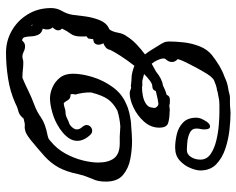

<svg xmlns="http://www.w3.org/2000/svg" viewBox="-96 -606 806 655"><g transform="rotate(90 307.5 -278.0)"><path d="M159 105Q119 105 84.5 85.5Q50 66 28.5 31Q7 -4 7 -49Q7 -69 17 -86Q27 -103 30 -122Q32 -141 35.5 -166Q39 -191 48 -214Q57 -237 76 -246L80 -248Q88 -259 91 -277Q94 -295 104 -308Q114 -324 130 -339.5Q146 -355 165 -369Q156 -381 148 -394Q140 -407 132 -420Q128 -426 124.5 -433.5Q121 -441 121 -451Q121 -472 124 -500.5Q127 -529 137.5 -555.5Q148 -582 168 -598Q186 -612 204.5 -623Q223 -634 243 -641Q261 -650 281 -653Q289 -654 297.5 -656.5Q306 -659 313 -659H334Q342 -659 349.5 -660Q357 -661 364 -661Q388 -661 421 -657.5Q454 -654 486 -643.5Q518 -633 539.5 -612.5Q561 -592 561 -558Q561 -544 552.5 -523.5Q544 -503 527 -487.5Q510 -472 483 -472Q462 -472 438 -477.5Q414 -483 397.5 -499Q381 -515 381 -544Q381 -552 383.5 -558.5Q386 -565 390 -572Q400 -591 411 -591Q421 -591 421 -572Q421 -564 419.5 -558Q418 -552 418 -544Q418 -529 432.5 -522Q447 -515 464.5 -513.5Q482 -512 492 -512Q506 -512 515 -526Q524 -540 524 -558Q524 -580 505 -593Q486 -606 458.5 -612.5Q431 -619 405 -621Q379 -623 364 -623H335Q328 -623 320.5 -622Q313 -621 305 -619Q301 -618 296.5 -617.5Q292 -617 288 -615Q279 -614 270 -611Q261 -608 252 -604Q246 -600 239.5 -592Q233 -584 225 -570Q220 -562 210.5 -544.5Q201 -527 192.5 -509.5Q184 -492 181 -481L183 -479Q191 -471 191 -461Q191 -449 180 -438Q177 -431 182.5 -417Q188 -403 197 -392L224 -407Q236 -417 248 -423Q260 -429 270 -430Q278 -434 286.5 -437.5Q295 -441 303 -443Q307 -454 319 -454Q324 -454 329 -454Q334 -454 339 -452Q346 -453 352 -453.5Q358 -454 363 -453Q381 -453 398 -448.5Q415 -444 415 -418Q415 -389 394.5 -366Q374 -343 346.5 -330Q319 -317 297 -317Q292 -317 287.5 -319Q283 -321 278 -322L275 -321Q269 -321 263.5 -322Q258 -323 253 -323H251Q237 -323 225.5 -326Q214 -329 204 -333Q185 -309 170 -285.5Q155 -262 150 -251Q148 -241 141.5 -235.5Q135 -230 127 -227Q132 -219 132 -210Q132 -204 128.5 -199Q125 -194 116 -193L113 -192L111 -176Q105 -170 103 -169Q104 -165 104 -160.5Q104 -156 104 -150Q104 -128 94.5 -115.5Q85 -103 77 -86L78 -85Q83 -80 83 -73Q83 -64 73 -54Q80 -47 80 -35Q80 -32 79.5 -29Q79 -26 78 -23L77 -20H79Q93 -16 98 -5Q103 6 103.5 18.5Q104 31 106 40Q108 49 117 50L119 49Q126 40 137 40Q147 40 155.5 44.5Q164 49 172 49Q178 49 182 47.5Q186 46 192 46Q207 46 218 47.5Q229 49 244 49H245Q267 40 289 29Q311 18 338 8Q360 0 380.5 -14.5Q401 -29 442 -37Q451 -39 454.5 -41.5Q458 -44 461 -47Q487 -68 503 -97Q519 -126 526.5 -156Q534 -186 534 -209Q534 -245 519 -264Q504 -283 469 -283H445Q437 -283 428 -284Q419 -285 411 -285Q397 -284 383.5 -281.5Q370 -279 357 -275Q331 -261 318 -242.5Q305 -224 295 -186Q294 -175 296.5 -157.5Q299 -140 302 -132Q301 -128 300.5 -124Q300 -120 301 -117L302 -115H305Q316 -115 321.5 -105.5Q327 -96 331 -92Q339 -92 347 -95Q355 -98 362 -98Q373 -98 383.5 -103.5Q394 -109 404 -112Q421 -124 421 -137Q421 -147 411 -157Q406 -164 406 -170Q406 -178 412 -183.5Q418 -189 426 -189Q433 -189 439 -183Q460 -161 460 -138Q460 -122 449.5 -107.5Q439 -93 423 -82Q419 -78 416 -77Q392 -61 363.5 -53Q335 -45 315 -45Q297 -45 277.5 -53.5Q258 -62 244.5 -79Q231 -96 231 -123Q231 -154 242.5 -191Q254 -228 277 -259.5Q300 -291 334 -305Q342 -309 350 -311.5Q358 -314 366 -316Q377 -318 387.5 -320Q398 -322 409 -322Q423 -323 436 -324Q449 -325 461 -325Q490 -325 522 -319Q554 -313 576.5 -294Q599 -275 599 -236Q599 -214 594 -200Q589 -186 583.5 -173.5Q578 -161 574 -143Q565 -100 550.5 -74Q536 -48 513.5 -27.5Q491 -7 458 20Q439 35 428.5 38.5Q418 42 409.5 41Q401 40 384 45Q372 60 358.5 63Q345 66 330 74Q292 91 247 98Q202 105 159 105ZM278 -359Q291 -359 307 -362Q323 -365 335 -373.5Q347 -382 347 -398H348Q348 -411 335 -415Q325 -414 313.5 -411.5Q302 -409 290 -406Q287 -394 273 -394Q266 -394 255 -386Q244 -378 232 -366L255 -360H266Q269 -360 272 -360Q275 -360 278 -359ZM67 20 66 15H64L63 14Q65 18 67 20Z"/></g></svg>

Font: RU Serius
Style: Regular
Weight: 400
Designer: Robert E. Leuschke
Foundry: Robert E. Leuschke
Version: Version 1.011; ttfautohint (v1.8.3)